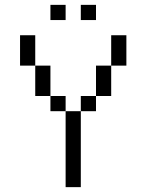

<svg xmlns="http://www.w3.org/2000/svg" viewBox="-20 -770 602 790"><path d="M62.5 -625V-500H125V-625ZM125 -375H187.5V-500H125ZM187.5 -312.5H250V-375H187.5ZM187.5 -687.5H250V-750H187.5ZM250 0H312.5V-312.5H250ZM312.5 -312.5H375V-375H312.5ZM312.5 -687.5H375V-750H312.5ZM375 -375H437.5V-500H375ZM437.5 -500H500V-625H437.5Z"/></svg>

Font: ChillMoonMono
Style: Regular
Weight: 400
Designer: Warren2060
Foundry: ChillType
Version: Version 1.000;Glyphs 3.1.1 (3135)